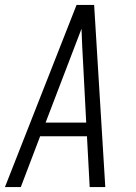

<svg xmlns="http://www.w3.org/2000/svg" viewBox="-29 -755 549 775"><path d="M-9 0 280 -735H351L396 0H333L322 -205H133L55 0ZM319 -260 307 -490Q305 -527 303 -564.5Q301 -602 300 -639Q286 -602 271.5 -564.5Q257 -527 243 -490L155 -260Z"/></svg>

Font: Iosevka SS04 Light
Style: Italic
Weight: 300
Italic angle: -9°
Monospace: yes
Designer: Belleve Invis
Foundry: Belleve Invis
Version: Version 19.0.0; ttfautohint (v1.8.4)